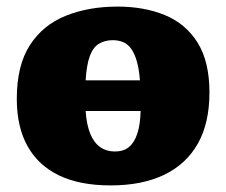

<svg xmlns="http://www.w3.org/2000/svg" viewBox="-20 -549 687 583"><path d="M316 14Q223 14 160 -16Q97 -46 64 -104.5Q31 -163 31 -249Q31 -350 70.5 -411.5Q110 -473 179.5 -501Q249 -529 337 -529Q418 -529 481 -503Q544 -477 580 -419.5Q616 -362 616 -268Q616 -175 580.5 -112.5Q545 -50 478 -18Q411 14 316 14ZM329 -89Q355 -89 371.5 -102.5Q388 -116 397 -143.5Q406 -171 407 -212H240Q243 -170 254 -143Q265 -116 284 -102.5Q303 -89 329 -89ZM240 -305H405Q402 -341 395 -364.5Q388 -388 377.5 -402Q367 -416 353 -421.5Q339 -427 322 -427Q299 -427 281 -416.5Q263 -406 253 -379.5Q243 -353 240 -305Z"/></svg>

Font: Literata ExtraBold
Style: Regular
Weight: 800
Designer: Latin by Veronika Burian and Jose Scaglione. Greek by Irene Vlachou. Cyrillic by Vera Evstafieva.
Foundry: TypeTogether
Version: Version 3.103;gftools[0.9.29]